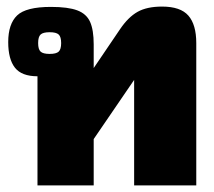

<svg xmlns="http://www.w3.org/2000/svg" viewBox="-20 -564 652 584"><path d="M94 -332Q46 -332 25.5 -358Q5 -384 5 -436Q5 -491 32 -517Q59 -543 135 -543Q187 -543 215 -532.5Q243 -522 254 -497.5Q265 -473 265 -429V-357L345 -475Q370 -512 398.5 -528Q427 -544 473 -544Q529 -544 553 -516.5Q577 -489 577 -433V0H388V-321L265 -141V0H94ZM166 -433Q166 -452 158.5 -459Q151 -466 131 -466Q111 -466 103.5 -459Q96 -452 96 -433Q96 -414 103.5 -407Q111 -400 131 -400Q151 -400 158.5 -407Q166 -414 166 -433Z"/></svg>

Font: Pridi
Style: Bold
Weight: 700
Designer: Katatrad Team
Foundry: CadsonDemak
Version: Version 1.001